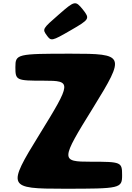

<svg xmlns="http://www.w3.org/2000/svg" viewBox="-20 -1153 809 1173"><path d="M265 -938C292 -900 296 -901 412 -968C528 -1035 530 -1039 486 -1095C441 -1150 437 -1150 339 -1064C240 -978 238 -975 265 -938ZM414 -825C84 -825 74 -823 74 -743C74 -662 79 -660 249 -660C419 -660 418 -651 220 -330C22 -9 26 0 371 0C716 0 726 -2 726 -83C726 -163 721 -165 535 -165C349 -165 350 -174 549 -495C747 -816 743 -825 414 -825Z"/></svg>

Font: Hussar Print
Style: Bold
Weight: 700
Foundry: Cannot Into Space Fonts
Version: Version 2.00